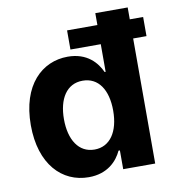

<svg xmlns="http://www.w3.org/2000/svg" viewBox="-82 -800 799 881"><g transform="rotate(-10 317.5 -359.0)"><path d="M261.4 8.9C349.4 8.9 395.2 -41.9 416.2 -87.4H422.6V0H571.7V-582.7H633.9V-671.9H571.7V-727.3H420.8V-671.9H279.5V-582.7H420.8V-453.8H416.2C396 -498.2 352.3 -552.6 261 -552.6C141.3 -552.6 40.1 -459.5 40.1 -272C40.1 -89.5 137.1 8.9 261.4 8.9ZM194.6 -272.7C194.6 -367.2 234.4 -432.2 309.3 -432.2C382.8 -432.2 424 -370 424 -272.7C424 -175.4 382.1 -111.5 309.3 -111.5C235.1 -111.5 194.6 -177.6 194.6 -272.7Z"/></g></svg>

Font: Margiela Sans
Style: Bold
Weight: 700
Designer: Stefan Endress, Andreas Faust
Version: Version 1.100;FEAKit 1.0